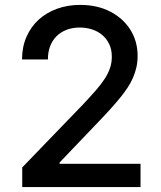

<svg xmlns="http://www.w3.org/2000/svg" viewBox="-20 -757 653 777"><path d="M304.7 -737.2Q373.2 -737.2 425.8 -710.2Q452.1 -696.7 472.7 -678.1Q493.3 -659.4 507.6 -636.5Q522 -613.6 529.5 -587Q536.9 -560.4 536.9 -530.9Q536.9 -506.4 532 -484.6Q527 -462.7 518.3 -442.6Q509.6 -422.6 497.2 -403.6Q484.7 -384.6 469.8 -365.8Q450.6 -342 424.9 -313.6Q399.1 -285.2 365.8 -250.7L221.2 -99.4V-94.1H548.7V0H70V-79.5L316.1 -334.5Q345.5 -365.8 367.4 -390.8Q389.2 -415.8 403.8 -438.2Q418.3 -460.6 425.4 -482.1Q432.5 -503.6 432.5 -527.7Q432.5 -556.1 422.2 -577.9Q411.9 -599.8 394.4 -614.9Q376.8 -630 353 -637.8Q329.2 -645.6 302.6 -645.6Q273.4 -645.6 249.5 -636.4Q225.5 -627.1 208.6 -610.3Q191.8 -593.4 182.7 -569.6Q173.7 -545.8 174 -516.3H69.2Q69.2 -567.1 87.2 -608Q105.1 -648.8 136.7 -677.6Q168.3 -706.3 211.5 -721.8Q254.6 -737.2 304.7 -737.2Z"/></svg>

Font: Inter P Medium
Style: Regular
Weight: 500
Designer: Rasmus Andersson
Foundry: rsms
Version: Version 3.018;git-588b23468